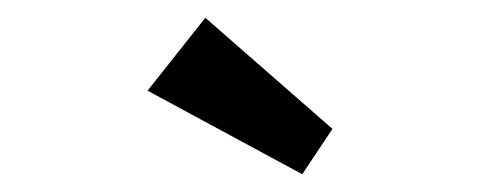

<svg xmlns="http://www.w3.org/2000/svg" viewBox="-20 -802 540 216"><path d="M320 -606 146 -700 211 -782 354 -657Z"/></svg>

Font: Lexend
Style: Regular
Weight: 400
Designer: Bonnie Shaver-Troup, Thomas Jockin
Foundry: Lexend
Version: Version 1.007; ttfautohint (v1.8.3)